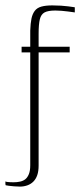

<svg xmlns="http://www.w3.org/2000/svg" viewBox="-22 -525 307 711"><path d="M-1 161Q-2 159 -2 156.5Q-2 154 -2 151.5Q-2 149 -2 147Q2 149 12.5 149.5Q23 150 28 150Q41 150 52.5 147.5Q64 145 72 138.5Q80 132 85 119.5Q90 107 90 87Q90 44 90 3Q90 -38 90 -79.5Q90 -121 90 -162.5Q90 -204 90 -246Q90 -288 90 -331Q83 -331 74.5 -331Q66 -331 58 -331Q58 -333 58 -336Q58 -339 58 -342Q58 -345 58 -347.5Q58 -350 58 -352Q66 -352 74.5 -352Q83 -352 90 -352Q90 -367 90 -382Q90 -397 90 -412Q91 -439 94.5 -456Q98 -473 106.5 -484.5Q115 -496 131 -500.5Q147 -505 172 -505Q189 -505 204 -504Q219 -503 230.5 -501.5Q242 -500 248.5 -499Q255 -498 255 -498Q255 -493 255 -489.5Q255 -486 255 -483.5Q255 -481 255 -479Q255 -479 248 -480Q241 -481 229.5 -482.5Q218 -484 206 -485Q194 -486 183 -486Q156 -486 143 -479Q130 -472 125.5 -453.5Q121 -435 121 -400Q121 -388 121 -376Q121 -364 121 -352Q150 -352 179 -352Q208 -352 236 -352Q236 -350 236 -347.5Q236 -345 236 -342Q236 -339 236 -336Q236 -333 236 -331Q208 -331 179 -331Q150 -331 121 -331Q121 -259 121 -189Q121 -119 121 -50Q121 19 121 88Q121 109 116 123.5Q111 138 101.5 147.5Q92 157 79 161.5Q66 166 52 166Q41 166 30 165Q19 164 11 163Q3 162 -1 161Z"/></svg>

Font: Genos ExtraLight
Style: Regular
Weight: 250
Designer: Robert E. Leuschke
Foundry: Robert E. Leuschke
Version: Version 1.010